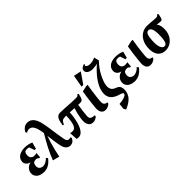

<svg xmlns="http://www.w3.org/2000/svg" viewBox="96 -1727 2956 2956"><g transform="rotate(-45 1573.5 -249.5)"><path d="M181.1 15Q137.9 15 100.6 -0.3Q63.4 -15.6 42.3 -45.8Q21.3 -75.9 24.9 -119.9Q28.3 -160.1 58.8 -194.9Q89.4 -229.6 140.9 -239.6Q95.3 -248.7 72.7 -277.4Q50.1 -306 53.6 -341.5Q58.5 -385.2 83.8 -412.2Q109.1 -439.2 148.1 -452.1Q187.1 -465 231.1 -465Q268.7 -465 306.7 -457.5Q344.7 -450 374.1 -435.1L346.2 -329H316.1L286.4 -416.2Q280.6 -419 268.4 -421.6Q256.2 -424.1 241.5 -424.1Q210 -424.1 195.9 -408.2Q181.9 -392.2 179.2 -359.5Q176 -328.5 185.6 -308.6Q195.2 -288.7 213.1 -278.9Q230.9 -269.1 250.9 -269.1Q267.6 -269.1 279.4 -271.1Q291.2 -273 304.6 -276L297.4 -190H275.9Q268.7 -201 256.7 -207.8Q244.6 -214.5 224.9 -213.9Q193.1 -213.3 176.2 -197.6Q159.2 -182 155.6 -144.7Q152.7 -115 164.4 -96Q176.1 -77 196.7 -67.9Q217.2 -58.9 238.6 -58.9Q263.1 -58.9 294.9 -75.1Q326.7 -91.2 352.9 -120L376 -94.9Q332.2 -37.4 285.4 -11.2Q238.6 15 181.1 15Z M404 -16.9Q440.5 -114.5 490.1 -211Q539.6 -307.5 603 -411.6Q600.1 -432.6 597.1 -450.9Q594.1 -469.2 590 -484Q579.6 -532.1 563.8 -561.9Q548 -591.6 528.1 -605.4Q508.3 -619.1 485.1 -619.1Q467.3 -619.1 452.2 -614.1Q437.1 -609 423.9 -599L410.1 -627Q431.6 -663.8 461.6 -685.9Q491.6 -708.1 533.9 -708.1Q564 -708.1 588.6 -697Q613.1 -685.9 632.9 -663.9Q652.6 -641.9 668 -607.9Q683.4 -574 693.1 -528.1Q707 -466 716.9 -395.4Q726.7 -324.9 736.6 -256.1Q746.4 -187.3 757.9 -131Q763.4 -105.8 771.6 -92.8Q779.7 -79.9 789.6 -75.4Q799.5 -71 809.1 -71Q818.6 -71 826.7 -73.2Q834.9 -75.5 841.9 -79.1L854.1 -57.1Q837 -19.8 812.8 -3.4Q788.6 13 757.9 13Q719.4 13 689.9 -13.6Q660.4 -40.1 647.1 -101.9Q635.3 -155.5 626.8 -219.1Q618.4 -282.8 610.6 -344.8Q591.1 -291.1 572.9 -230.8Q554.7 -170.4 540.1 -108.6Q525.5 -46.8 513.9 11.9Z M894.9 5.9 888 -127.1Q899.8 -122.4 909.8 -120.7Q919.9 -119.1 930.9 -119.1Q962.1 -119.1 980.2 -134.5Q998.3 -149.9 1008.6 -177.4Q1018.9 -205 1025.9 -242.9Q1031.5 -273.4 1033.4 -304.5Q1035.4 -335.6 1034.9 -359.5Q1028.8 -359.9 1022.8 -359.9Q1016.9 -359.9 1011.1 -359.9Q991.5 -359.9 973.6 -355.6Q955.6 -351.4 940.9 -336Q926.1 -320.6 915.1 -288L892.1 -288.9Q897.1 -343.5 909.1 -381.1Q921 -418.8 943.2 -438.9Q965.5 -459 999.1 -459Q1056.6 -459 1111.1 -455Q1165.6 -451 1220.6 -447.5Q1275.5 -444 1332 -444Q1354.7 -444 1367.9 -450.4Q1381 -456.8 1386 -470L1409.1 -461Q1400.2 -422 1391.6 -396.4Q1383 -370.8 1369.2 -358.3Q1355.5 -345.9 1332 -345.9Q1320.9 -345.9 1309 -345.9Q1297.1 -345.9 1284.1 -346.9Q1274.2 -287.5 1267.4 -232.1Q1260.5 -176.8 1257 -134.9Q1254.7 -102.5 1263.8 -85.1Q1272.9 -67.8 1294.4 -60.9Q1316 -54.1 1350 -52.1L1348.1 -29.1Q1328.1 -10.1 1304.1 -0.6Q1280 8.9 1256 8.9Q1225.1 8.9 1201.7 -8.4Q1178.4 -25.6 1167.3 -58.6Q1156.1 -91.6 1160.9 -138.9Q1166.3 -187.7 1178.3 -242Q1190.4 -296.3 1208 -350.1Q1183.1 -352.1 1158.3 -353.5Q1133.5 -354.9 1109.4 -355.9Q1108.6 -329 1105.3 -297.1Q1102 -265.1 1095 -227.9Q1088.4 -193 1076.7 -151.4Q1065 -109.9 1046.1 -72.4Q1027.2 -34.9 999.8 -10.9Q972.4 13 934 13Q922.7 13 912.6 11.1Q902.4 9.1 894.9 5.9Z M1530.1 8.9Q1478.6 8.9 1456.6 -27.4Q1434.5 -63.6 1439.1 -120.1Q1442.8 -163.5 1448.7 -217.6Q1454.6 -271.8 1462.6 -329.8Q1470.5 -387.9 1480.1 -442.1L1574.1 -462.1H1604Q1594.7 -407.7 1586.1 -351Q1577.5 -294.2 1571.5 -240.8Q1565.5 -187.4 1562.1 -142.1Q1560.1 -112.1 1566.9 -93.7Q1573.6 -75.2 1588.9 -66.6Q1604.1 -58 1628.1 -56L1625.9 -33Q1607.2 -14.8 1582.4 -2.9Q1557.6 8.9 1530.1 8.9ZM1518.2 -507.9 1553 -708 1676.1 -682.9 1556.1 -507.9Z M1754 227.1 1733.1 189.1 1743 94.1Q1791.6 90.3 1828.1 81.4Q1864.5 72.5 1884.7 59.1Q1904.9 45.6 1904.9 28.9Q1904.9 18.6 1897.5 13Q1890.1 7.4 1875.1 1.9L1814.1 -18Q1774.5 -31.3 1742 -56.4Q1709.5 -81.5 1693.3 -122.7Q1677.1 -164 1686 -226Q1692.8 -274 1716.3 -323Q1739.9 -372 1774.3 -419.4Q1808.8 -466.8 1850.1 -510.1Q1891.5 -553.5 1933.5 -589.3L1895.2 -582.1Q1833.4 -571.8 1792.3 -580.9Q1751.3 -590.1 1732.1 -611.7Q1712.9 -633.3 1715 -658.1Q1717.5 -687.6 1737.4 -703.4Q1757.3 -719.2 1781.1 -726L1801.9 -720.9Q1794.9 -717.4 1789.9 -712.2Q1785 -707.1 1785 -699.1Q1785 -682.4 1805.6 -671.2Q1826.3 -660.1 1858 -660.1Q1887.4 -660.1 1915.9 -667.3Q1944.4 -674.5 1972 -687.9L1992 -603.9Q1951.2 -563.9 1917.4 -516.9Q1883.5 -469.9 1858.6 -421.9Q1833.6 -374 1818.4 -331.1Q1803.1 -288.2 1799 -256.9Q1794.6 -223.5 1800.6 -198.1Q1806.5 -172.7 1821.1 -155.9Q1835.7 -139 1856.1 -130.1L1897.1 -112Q1933.1 -96.2 1945.5 -62.6Q1957.9 -29 1952.9 13Q1948.2 58.1 1926.7 96.4Q1905.1 134.7 1863.2 167.1Q1821.2 199.5 1754 227.1Z M2159.1 15Q2115.9 15 2078.6 -0.3Q2041.4 -15.6 2020.3 -45.8Q1999.3 -75.9 2002.9 -119.9Q2006.3 -160.1 2036.8 -194.9Q2067.4 -229.6 2118.9 -239.6Q2073.3 -248.7 2050.7 -277.4Q2028.1 -306 2031.6 -341.5Q2036.5 -385.2 2061.8 -412.2Q2087.1 -439.2 2126.1 -452.1Q2165.1 -465 2209.1 -465Q2246.7 -465 2284.7 -457.5Q2322.7 -450 2352.1 -435.1L2324.2 -329H2294.1L2264.4 -416.2Q2258.6 -419 2246.4 -421.6Q2234.2 -424.1 2219.5 -424.1Q2188 -424.1 2173.9 -408.2Q2159.9 -392.2 2157.2 -359.5Q2154 -328.5 2163.6 -308.6Q2173.2 -288.7 2191.1 -278.9Q2208.9 -269.1 2228.9 -269.1Q2245.6 -269.1 2257.4 -271.1Q2269.2 -273 2282.6 -276L2275.4 -190H2253.9Q2246.7 -201 2234.7 -207.8Q2222.6 -214.5 2202.9 -213.9Q2171.1 -213.3 2154.2 -197.6Q2137.2 -182 2133.6 -144.7Q2130.7 -115 2142.4 -96Q2154.1 -77 2174.7 -67.9Q2195.2 -58.9 2216.6 -58.9Q2241.1 -58.9 2272.9 -75.1Q2304.7 -91.2 2330.9 -120L2354 -94.9Q2310.2 -37.4 2263.4 -11.2Q2216.6 15 2159.1 15Z M2511.1 8.9Q2459.6 8.9 2437.6 -27.4Q2415.5 -63.6 2420.1 -120.1Q2423.8 -163.5 2429.7 -217.6Q2435.6 -271.8 2443.6 -329.8Q2451.5 -387.9 2461.1 -442.1L2555.1 -462.1H2585Q2575.7 -407.7 2567.1 -351Q2558.5 -294.2 2552.5 -240.8Q2546.5 -187.4 2543.1 -142.1Q2541.1 -112.1 2547.9 -93.7Q2554.6 -75.2 2569.9 -66.6Q2585.1 -58 2609.1 -56L2606.9 -33Q2588.2 -14.8 2563.4 -2.9Q2538.6 8.9 2511.1 8.9Z M2831 15Q2745.2 15 2700.6 -44.3Q2655.9 -103.5 2663.9 -214Q2669.5 -289 2700.6 -343.9Q2731.6 -398.7 2780.9 -428.3Q2830.1 -457.9 2891.1 -457.9Q2928.9 -457.9 2960 -454.8Q2991.1 -451.7 3019.7 -448.8Q3048.2 -445.9 3077.1 -445.9Q3100.5 -445.9 3109.2 -453.1Q3117.9 -460.4 3121.9 -471.9L3147.1 -462Q3138.5 -418.8 3131.9 -395.6Q3125.2 -372.5 3116.2 -364.2Q3107.2 -355.9 3091 -355.9Q3074 -355.9 3052.2 -358.3Q3030.4 -360.8 3009.4 -365.3Q3032.5 -341.8 3042.1 -302.1Q3051.6 -262.4 3048.1 -214Q3044 -145.2 3013.2 -93.6Q2982.4 -42 2934.7 -13.5Q2887.1 15 2831 15ZM2861.9 -43.1Q2883 -43.1 2896.7 -58.2Q2910.4 -73.2 2918 -107Q2925.6 -140.8 2927.9 -196.1Q2931.1 -258.3 2924.9 -302.5Q2918.8 -346.8 2902.3 -370.4Q2885.8 -394.1 2857.9 -394.1Q2825.4 -394.1 2809.1 -355.6Q2792.9 -317 2788.9 -233Q2784.4 -137 2805.2 -90.1Q2826.1 -43.1 2861.9 -43.1Z"/></g></svg>

Font: Ancizar Serif Light
Style: Italic
Weight: 300
Italic angle: -4°
Designer: Cesar Puertas, Viviana Monsalve, Julian Moncada, Julian Prieto, Jose Castro, Felipe Aragon, Mariel Hernandez, Sara Alarc
Version: Version 8.100